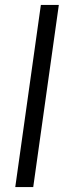

<svg xmlns="http://www.w3.org/2000/svg" viewBox="-20 -760 272 780"><path d="M219 -740 115 0H42L146 -740Z"/></svg>

Font: Pathway Extreme SemiCondensed Light
Style: Italic
Weight: 300
Width: 4
Italic angle: -8°
Version: Version 1.001;gftools[0.9.26]